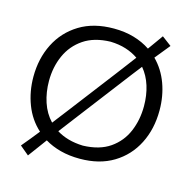

<svg xmlns="http://www.w3.org/2000/svg" viewBox="-122 -914 1101 1105"><g transform="rotate(15 429.0 -361.5)"><path d="M140.6 69.8 86.9 24.9Q109.9 -2.4 130.9 -28.3Q151.9 -54.2 172.4 -80.1Q112.8 -133.8 83.3 -211.2Q53.7 -288.6 53.7 -376Q53.7 -484.9 97.9 -572.8Q142.1 -660.6 226.3 -712.2Q310.5 -763.7 430.2 -763.7Q495.6 -763.7 550.3 -747.8Q605 -731.9 648.4 -702.6Q664.6 -725.1 680.7 -747.6Q696.8 -770 713.4 -793.5L770 -751Q733.4 -706.5 697.8 -662.1Q751 -608.9 778.1 -534.9Q805.2 -460.9 805.2 -376Q805.2 -265.1 760.7 -177.5Q716.3 -89.8 633.1 -39.3Q549.8 11.2 433.1 11.2Q370.1 11.2 317.6 -2.7Q265.1 -16.6 223.1 -42Q202.6 -14.2 182.1 13.7Q161.6 41.5 140.6 69.8ZM146.5 -376Q146.5 -309.1 166 -250Q185.5 -190.9 226.1 -148.4Q243.7 -171.4 262 -195.1Q280.3 -218.8 299.8 -244.1L506.8 -514.6Q530.8 -546.4 553.5 -576.2Q576.2 -606 597.7 -634.8Q564.9 -657.7 523.4 -670.9Q481.9 -684.1 431.2 -685.5Q334.5 -683.1 271.5 -640.4Q208.5 -597.7 177.5 -528.3Q146.5 -459 146.5 -376ZM431.2 -66.4Q529.3 -69.3 591.6 -112.5Q653.8 -155.8 683.1 -225.3Q712.4 -294.9 712.4 -376Q712.4 -440.9 695.1 -496.3Q677.7 -551.8 643.1 -592.8Q622.1 -565.9 600.3 -537.8Q578.6 -509.8 555.7 -479.5L346.7 -206.1Q309.6 -157.2 273.4 -109.9Q304.7 -90.3 344 -79.1Q383.3 -67.9 431.2 -66.4Z"/></g></svg>

Font: Pinar-DS2-FD Regular
Style: Regular
Weight: 400
Designer: Amin Abedi
Version: Version 2.000